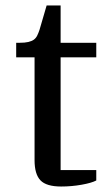

<svg xmlns="http://www.w3.org/2000/svg" viewBox="-20 -674 397 700"><path d="M203 6Q149 6 127.5 -16.5Q106 -39 106 -90V-465H39V-518H51Q71 -518 83.5 -521Q96 -524 103.5 -529.5Q111 -535 115.5 -544Q120 -553 124 -565L150 -654H201V-518H331V-465H201V-54H331V-16Q314 -7 277.5 -0.5Q241 6 203 6Z"/></svg>

Font: IBM Plex Serif Text
Style: Regular
Weight: 450
Designer: Mike Abbink, Paul van der Laan, Pieter van Rosmalen
Foundry: Bold Monday
Version: Version 3.001